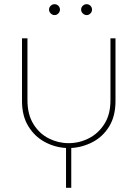

<svg xmlns="http://www.w3.org/2000/svg" viewBox="-20 -693 656 916"><path d="M295 203V13Q241 10 193 -16Q145 -42 115 -91Q85 -140 85 -211V-510H111V-215Q111 -147 139.5 -101Q168 -55 213 -32.5Q258 -10 307 -10Q358 -10 403.5 -33Q449 -56 478 -101.5Q507 -147 507 -215V-510H531V-211Q531 -139 501 -90Q471 -41 422.5 -15.5Q374 10 320 13V203ZM393 -621Q383 -621 375 -629Q367 -637 367 -647Q367 -658 375 -665.5Q383 -673 393 -673Q404 -673 411.5 -665.5Q419 -658 419 -647Q419 -637 411.5 -629Q404 -621 393 -621ZM240 -621Q230 -621 222 -629Q214 -637 214 -647Q214 -658 222 -665.5Q230 -673 240 -673Q251 -673 258.5 -665.5Q266 -658 266 -647Q266 -637 258.5 -629Q251 -621 240 -621Z"/></svg>

Font: MuseoModerno Thin Thin
Style: Regular
Weight: 250
Version: Version 1.003